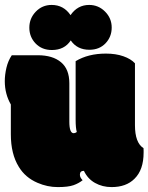

<svg xmlns="http://www.w3.org/2000/svg" viewBox="-26 -761 611 790"><path d="M186.5 -740.7Q235.8 -740.7 264.2 -698.7Q293 -740.7 340.8 -740.7Q378.9 -740.7 406.2 -713.4Q433.6 -686 433.6 -647.7Q433.6 -609.4 408.2 -582.8Q382.8 -556.2 341.8 -556.2Q291.5 -556.2 265.1 -594.7Q239.3 -555.2 187.5 -555.2Q146.5 -555.2 120.6 -582Q94.7 -608.9 94.7 -647.2Q94.7 -685.5 121.3 -713.1Q147.9 -740.7 186.5 -740.7ZM277.3 -212.9Q283.2 -212.9 290 -217.8Q285.2 -233.9 285.2 -268.1V-509.3Q336.9 -540.5 409.7 -540.5Q450.7 -540.5 481.7 -529.5Q512.7 -518.6 529.3 -500.5V-246.1Q529.3 -173.3 564.5 -151.4Q564.9 -148.9 564.9 -142.1V-133.3Q564.9 -62 527.3 -25.4Q493.2 8.8 433.1 8.8Q395.5 8.8 365 -8.3Q334.5 -25.4 319.3 -58.1Q302.7 -58.1 302.7 -42Q302.7 -30.8 314 -19.5Q298.3 -6.8 276.4 1Q254.4 8.8 211.7 8.8Q168.9 8.8 128.4 -8.8Q78.1 -30.3 51.3 -74.7Q18.6 -127.4 18.6 -208.5V-331.1Q-6.3 -374.5 -6.3 -426.8Q-6.3 -453.6 0.5 -482.4Q7.3 -511.2 22.5 -533.7H129.9Q190.4 -533.7 224.9 -505.1Q259.3 -476.6 259.3 -418.5V-260.3Q259.3 -212.9 277.3 -212.9Z"/></svg>

Font: Modak
Style: Regular
Weight: 400
Version: Version 1.036;PS Version 1.000;hotconv 1.0.79;makeotf.lib2.5